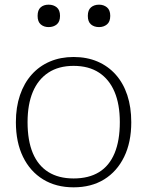

<svg xmlns="http://www.w3.org/2000/svg" viewBox="-20 -791 630 822"><path d="M542 -268Q542 -182 511.5 -119.5Q481 -57 426 -23Q371 11 295 11Q220 11 164.5 -23Q109 -57 78.5 -119.5Q48 -182 48 -268Q48 -332 65.5 -383.5Q83 -435 115.5 -471.5Q148 -508 193.5 -527.5Q239 -547 295 -547Q352 -547 397.5 -527.5Q443 -508 475.5 -471.5Q508 -435 525 -383.5Q542 -332 542 -268ZM98 -268Q98 -189 120.5 -135.5Q143 -82 187 -54.5Q231 -27 295 -27Q360 -27 404 -54Q448 -81 470.5 -135Q493 -189 493 -268Q493 -344 470.5 -397.5Q448 -451 404 -480Q360 -509 295 -509Q231 -509 187 -480Q143 -451 120.5 -397.5Q98 -344 98 -268ZM237 -723Q237 -698 223 -686.5Q209 -675 188 -675Q168 -675 154.5 -686.5Q141 -698 141 -723Q141 -748 154 -759.5Q167 -771 188 -771Q209 -771 223 -759.5Q237 -748 237 -723ZM452 -723Q452 -698 438 -686.5Q424 -675 404 -675Q383 -675 369.5 -686.5Q356 -698 356 -723Q356 -748 369.5 -759.5Q383 -771 404 -771Q424 -771 438 -759.5Q452 -748 452 -723Z"/></svg>

Font: Roboto Serif Thin
Style: Regular
Weight: 250
Designer: Greg Gazdowicz
Foundry: Commercial Type
Version: Version 1.004